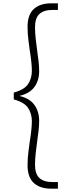

<svg xmlns="http://www.w3.org/2000/svg" viewBox="-20 -951 394 1157"><path d="M63 -393Q128 -411 150 -445.5Q172 -480 172 -524Q172 -570 159 -650Q158 -658 152 -703Q146 -748 146 -789Q146 -862 183.5 -896.5Q221 -931 289 -931H329V-891H295Q244 -891 217.5 -866.5Q191 -842 191 -787Q191 -756 195 -718.5Q199 -681 204 -646Q209 -614 212.5 -581Q216 -548 216 -523Q216 -466 187.5 -427Q159 -388 100 -374V-372Q159 -358 187.5 -318.5Q216 -279 216 -222Q216 -197 212.5 -164Q209 -131 204 -99Q199 -64 195 -26.5Q191 11 191 42Q191 97 217.5 121.5Q244 146 295 146H329V186H289Q221 186 183.5 151.5Q146 117 146 44Q146 3 152 -42Q158 -87 159 -95Q172 -175 172 -221Q172 -265 150 -299.5Q128 -334 63 -352Z"/></svg>

Font: Fz Poppins ExtLt
Style: Regular
Weight: 200
Designer: Ninad Kale (Devanagari), Jonny Pinhorn (Latin)
Foundry: Indian Type Foundry
Version: Vit hóa bi Vntype.Com & FontZin.Com